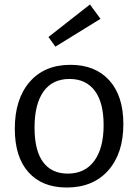

<svg xmlns="http://www.w3.org/2000/svg" viewBox="-20 -827 615 856"><path d="M530 -274Q530 -143 462.5 -67Q395 9 277 9Q168 9 107 -59Q46 -127 46 -253Q46 -385 112 -461.5Q178 -538 294 -538Q405 -538 467.5 -468.5Q530 -399 530 -274ZM134 -258Q134 -156 172 -104.5Q210 -53 282 -53Q359 -53 400.5 -110Q442 -167 442 -269Q442 -370 402.5 -422.5Q363 -475 290 -475Q214 -475 174 -419Q134 -363 134 -258ZM428 -743 227 -619 196 -662 381 -807Z"/></svg>

Font: Bitter Pro
Style: Regular
Weight: 400
Designer: Sol Matas, and Bitter project Authors
Foundry: Sol Matas
Version: Version 1.010